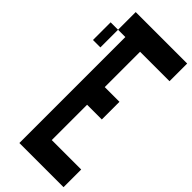

<svg xmlns="http://www.w3.org/2000/svg" viewBox="-326 -1081 1153 1153"><g transform="rotate(45 250.0 -505.0)"><path d="M500 -1030V-880H250V-580H375V-430H250V-130H500V20H125V-880H63V-1030ZM0 -880H63V-730H0Z"/></g></svg>

Font: 2P VHS
Style: Regular
Weight: 400
Designer: CodeMan38
Foundry: CodeMan38
Version: Version 3.000